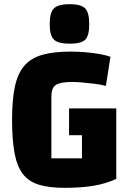

<svg xmlns="http://www.w3.org/2000/svg" viewBox="-20 -888 614 923"><path d="M290 15Q216 15 167 0Q118 -15 90 -51.5Q62 -88 50 -151.5Q38 -215 38 -312Q38 -408 51.5 -471.5Q65 -535 97 -572Q129 -609 183.5 -624.5Q238 -640 321 -640Q352 -640 389.5 -637Q427 -634 460 -628Q493 -622 511 -615L489 -475Q463 -482 433 -485.5Q403 -489 375 -491.5Q347 -494 326 -494Q271 -494 249 -480Q227 -466 227 -423V-127H525L539 -28Q489 -5 430 5Q371 15 290 15ZM374 -30V-238H312V-367H539V-28ZM315 -678Q260 -678 239.5 -697.5Q219 -717 219 -772Q219 -828 239.5 -848Q260 -868 315 -868Q369 -868 389 -848Q409 -828 409 -772Q409 -717 390 -697.5Q371 -678 315 -678Z"/></svg>

Font: Changa
Style: Bold
Weight: 700
Designer: Eduardo Rodriguez Tunni
Foundry: Eduardo Rodriguez Tunni
Version: Version 3.002; ttfautohint (v1.8.2)